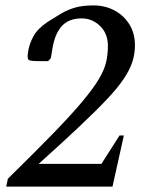

<svg xmlns="http://www.w3.org/2000/svg" viewBox="-20 -690 558 710"><path d="M3 0 9 -29Q110 -128 177 -197Q244 -266 284.5 -314.5Q325 -363 345.5 -397.5Q366 -432 372.5 -460.5Q379 -489 379 -520Q379 -566 350 -594Q321 -622 282 -622Q235 -622 209 -594Q183 -566 174 -511L168 -475L158 -464H116Q97 -464 88 -467.5Q79 -471 84 -499Q88 -527 103.5 -555.5Q119 -584 156 -609Q183 -626 206.5 -640Q230 -654 258 -662Q286 -670 325 -670Q369 -670 404 -651Q439 -632 459 -599Q479 -566 479 -523Q479 -492 470 -463Q461 -434 439 -400.5Q417 -367 376.5 -324Q336 -281 274 -222.5Q212 -164 123 -84H355L422 -189H438L396 0Z"/></svg>

Font: Spectral Medium
Style: Italic
Weight: 500
Italic angle: -10°
Designer: Jean-Baptiste Levee
Foundry: Production Type
Version: Version 2.001